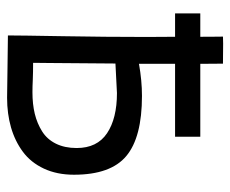

<svg xmlns="http://www.w3.org/2000/svg" viewBox="-75 -590 668 558"><g transform="rotate(90 259.0 -311.0)"><path d="M86.4 -625Q86.9 -625 94 -625.2Q101.1 -625.5 106.9 -625.5Q118.2 -625.5 139.6 -625.2Q161.1 -625 165 -625Q165.5 -602.5 165.5 -559.1H377.4V-485.8H165.5V-380.9Q214.4 -389.6 258.8 -389.6Q378.9 -389.6 433.3 -344.2Q487.8 -298.8 487.8 -191.9Q487.8 -142.6 470 -104.5Q452.1 -66.4 421.1 -43.5Q390.1 -20.5 350.3 -9Q310.5 2.4 264.2 2.4Q242.2 2.4 177.5 1.2Q112.8 0 83 0Q83 -33.7 85.2 -159.4Q87.4 -285.2 87.4 -400.4Q87.4 -409.2 87.2 -438.2Q86.9 -467.3 86.9 -485.8H19V-559.1H86.9Q86.9 -574.2 86.7 -596.7Q86.4 -619.1 86.4 -625ZM250.5 -316.9 164.6 -312.5Q164.1 -267.1 163.8 -210.9Q163.6 -154.8 163.1 -122.1Q162.6 -89.4 162.6 -73.2Q190.9 -73.2 211.4 -72.3Q231.9 -71.3 248 -71.3Q282.7 -71.3 310.8 -78.1Q338.9 -85 361.8 -99.4Q384.8 -113.8 397.5 -139.4Q410.2 -165 410.2 -199.7Q410.2 -259.3 367.2 -288.1Q324.2 -316.9 250.5 -316.9Z"/></g></svg>

Font: FantasqueSansM Nerd Font
Style: Regular
Weight: 400
Monospace: yes
Designer: Jany Belluz
Version: Version 1.8.0 ; ttfautohint (v1.8.2);Nerd Fonts 3.4.0